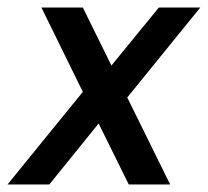

<svg xmlns="http://www.w3.org/2000/svg" viewBox="-51 -490 552 510"><path d="M287 -231 401 0H291L211 -162L80 0H-31L169 -246L59 -470H169L245 -316L371 -470H481Z"/></svg>

Font: KoHo SemiBold
Style: Italic
Weight: 600
Italic angle: -10°
Version: Version 1.000; ttfautohint (v1.6)